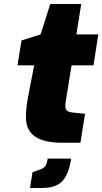

<svg xmlns="http://www.w3.org/2000/svg" viewBox="-20 -710 509 955"><path d="M109 -127Q109 -171 119 -225L150 -385H67L87 -509L182 -539L230 -690H384L360 -539H469L445 -385H336L310 -224Q309 -220 307 -206Q305 -192 305 -183Q305 -166 314 -159Q323 -152 344 -150L403 -144L380 0H289Q199 0 154 -31Q109 -62 109 -127ZM142 146 169 137Q195 129 204 118Q213 107 217 79H334Q322 157 290 191Q258 225 190 225H129Z"/></svg>

Font: Exo Black
Style: Italic
Weight: 900
Italic angle: -9°
Designer: Natanael Gama
Foundry: Natanael Gama
Version: Version 1.500; ttfautohint (v1.6)